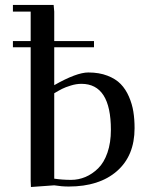

<svg xmlns="http://www.w3.org/2000/svg" viewBox="-20 -749 609 776"><path d="M32.2 -558.1V-583H104V-702.1H32.2V-729H196.8L199.2 -702.1V-583H359.9V-558.1H199.2V-404.8Q289.6 -456.1 336.9 -456.1Q380.9 -456.1 414.3 -443.1Q447.8 -430.2 468 -409.2Q488.3 -388.2 501.2 -358.2Q514.2 -328.1 519 -297.6Q523.9 -267.1 523.9 -231Q523.9 -119.6 452.6 -57.4Q381.3 4.9 257.8 4.9Q229 4.9 199.2 0L105 6.8L104 -19V-558.1ZM199.2 -26.9Q232.9 -22 267.1 -22Q297.4 -22 325.2 -33.7Q353 -45.4 376.7 -68.6Q400.4 -91.8 414.3 -132.1Q428.2 -172.4 428.2 -224.1Q428.2 -410.2 309.1 -410.2Q288.1 -410.2 266.1 -403.3Q244.1 -396.5 231.4 -390.1Q218.8 -383.8 199.2 -372.1Z"/></svg>

Font: Dehuti
Style: Bold
Weight: 700
Version: Version 1.2